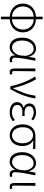

<svg xmlns="http://www.w3.org/2000/svg" viewBox="1556 -2282 926 4077"><g transform="rotate(90 2018.5 -244.0)"><path d="M390 -497C515 -494 608 -408 608 -268C608 -127 507 -40 390 -36ZM334 -36C217 -40 117 -128 117 -268C117 -407 217 -494 334 -497ZM390 -687H334V-544C191 -540 56 -442 56 -268C56 -93 191 6 334 11V199H390V11C533 6 668 -92 668 -268C668 -443 538 -541 390 -544Z M981 13C1053 13 1113 -27 1155 -104H1159C1149 -26 1191 13 1249 13C1275 13 1293 7 1306 1L1296 -45C1285 -41 1271 -37 1258 -37C1229 -37 1205 -59 1205 -95C1205 -201 1241 -385 1271 -533H1213L1187 -391H1185C1157 -505 1082 -547 1013 -547C890 -547 780 -440 780 -254C780 -78 863 13 981 13ZM991 -38C896 -38 841 -121 841 -254C841 -410 926 -496 1016 -496C1068 -496 1134 -472 1167 -331L1159 -226C1150 -124 1071 -38 991 -38Z M1513 13C1536 13 1552 8 1564 2L1555 -44C1542 -39 1533 -37 1523 -37C1503 -37 1489 -50 1489 -78C1489 -225 1492 -379 1494 -533H1435V-85C1435 -19 1460 13 1513 13Z M1813 0H1874C1978 -184 2044 -349 2070 -533H2011C1997 -380 1927 -205 1856 -60H1851C1817 -219 1743 -423 1662 -547L1604 -529C1698 -390 1770 -195 1813 0Z M2363 13C2441 13 2493 -6 2556 -55L2528 -97C2474 -52 2430 -36 2370 -36C2270 -36 2209 -79 2209 -149C2209 -217 2262 -257 2364 -257C2389 -257 2412 -256 2443 -254V-305C2416 -303 2400 -303 2380 -303C2278 -303 2236 -345 2236 -401C2236 -466 2296 -497 2369 -497C2421 -497 2465 -479 2510 -446L2536 -487C2488 -523 2433 -547 2368 -547C2264 -547 2177 -500 2177 -407C2177 -354 2207 -307 2263 -285V-280C2204 -265 2149 -223 2149 -145C2149 -50 2234 13 2363 13Z M2854 13C2979 13 3081 -84 3081 -256C3081 -365 3038 -444 2966 -484V-488C3027 -488 3081 -485 3143 -481V-533H2857C2734 -533 2621 -449 2621 -261C2621 -85 2729 13 2854 13ZM2854 -37C2757 -37 2682 -124 2682 -261C2682 -409 2758 -483 2856 -483C2963 -483 3023 -376 3023 -259C3023 -124 2951 -37 2854 -37Z M3413 13C3485 13 3545 -27 3587 -104H3591C3581 -26 3623 13 3681 13C3707 13 3725 7 3738 1L3728 -45C3717 -41 3703 -37 3690 -37C3661 -37 3637 -59 3637 -95C3637 -201 3673 -385 3703 -533H3645L3619 -391H3617C3589 -505 3514 -547 3445 -547C3322 -547 3212 -440 3212 -254C3212 -78 3295 13 3413 13ZM3423 -38C3328 -38 3273 -121 3273 -254C3273 -410 3358 -496 3448 -496C3500 -496 3566 -472 3599 -331L3591 -226C3582 -124 3503 -38 3423 -38Z M3945 13C3968 13 3984 8 3996 2L3987 -44C3974 -39 3965 -37 3955 -37C3935 -37 3921 -50 3921 -78C3921 -225 3924 -379 3926 -533H3867V-85C3867 -19 3892 13 3945 13Z"/></g></svg>

Font: Noto Sans CJK Light
Style: Regular
Weight: 300
Designer: Ryoko NISHIZUKA (kana & ideographs); Paul D. Hunt (Latin, Greek & Cyrillic); Wenlong ZHANG (bopomofo); Sandoll Communica
Foundry: Adobe Systems Incorporated
Version: Version 1.000;PS 1;hotconv 1.0.78;makeotf.lib2.5.61930